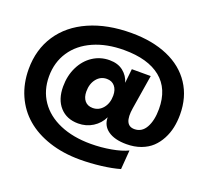

<svg xmlns="http://www.w3.org/2000/svg" viewBox="-169 -1047 1643 1502"><g transform="rotate(20 652.5 -295.5)"><path d="M19 -291Q19 -453.6 99.9 -575.7Q180.7 -697.8 330.6 -763.9Q480.5 -830.1 680.2 -830.1Q854 -830.1 983.4 -774.2Q1112.8 -718.3 1183.3 -611.3Q1253.9 -504.4 1253.9 -358.9Q1253.9 -302.7 1243.2 -251.5Q1232.4 -200.2 1207.8 -153.6Q1183.1 -106.9 1147.2 -73Q1111.3 -39.1 1057.4 -19Q1003.4 1 937 1Q838.9 1 783.7 -38.3Q728.5 -77.6 729 -147Q701.7 -89.8 647.9 -55.9Q594.2 -22 526.9 -22Q431.6 -22 375.2 -84.2Q318.8 -146.5 318.8 -253.9Q318.8 -344.2 354.7 -417.2Q390.6 -490.2 452.9 -531Q515.1 -571.8 591.8 -571.8Q661.6 -571.8 706.1 -536.1Q750.5 -500.5 765.1 -446.8L777.8 -564.9H935.1L889.2 -280.8Q864.7 -130.9 956.1 -130.9Q1018.1 -130.9 1051 -189.9Q1084 -249 1084 -344.2Q1084 -511.7 977.1 -598.4Q870.1 -685.1 671.9 -685.1Q527.3 -685.1 417.5 -636.5Q307.6 -587.9 247.8 -498.3Q188 -408.7 188 -291Q188 -174.8 247.3 -87.6Q306.6 -0.5 416.7 46.9Q526.9 94.2 673.8 94.2Q760.3 94.2 843.3 79.3Q926.3 64.5 978 39.1L965.8 198.2Q902.3 216.8 812.7 227.8Q723.1 238.8 636.2 238.8Q496.6 238.8 381.3 200.9Q266.1 163.1 186.3 94.7Q106.4 26.4 62.7 -72.5Q19 -171.4 19 -291ZM711.9 -320.8Q711.9 -369.6 687.5 -398.2Q663.1 -426.8 621.1 -426.8Q569.3 -426.8 536.1 -385.3Q502.9 -343.8 502.9 -279.8Q502.9 -231 526.6 -202.9Q550.3 -174.8 592.8 -174.8Q644 -174.8 678 -215.8Q711.9 -256.8 711.9 -320.8Z"/></g></svg>

Font: Mattone
Style: Bold
Weight: 700
Width: 6
Designer: Nunzio Mazzaferro
Foundry: Collletttivo
Version: Version 2.000;Glyphs 3.2 (3217)